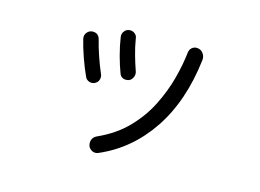

<svg xmlns="http://www.w3.org/2000/svg" viewBox="-81 -690 1163 859"><g transform="rotate(15 500.0 -260.5)"><path d="M430 22Q424 25 416 25Q403 25 392 15Q381 5 381 -12Q381 -37 405 -48Q485 -84 539 -139.5Q593 -195 626 -261Q659 -327 676.5 -393Q694 -459 700 -516Q702 -530 711.5 -538Q721 -546 733 -546Q752 -546 763 -531.5Q774 -517 772 -500Q749 -304 659.5 -171Q570 -38 430 22ZM464 -326Q442 -326 434 -346Q421 -380 409.5 -422.5Q398 -465 392 -506Q390 -521 400 -533Q410 -545 426 -545Q438 -545 448 -537Q458 -529 459 -516Q465 -479 475.5 -442Q486 -405 496 -377Q499 -370 499 -362Q499 -349 490 -337.5Q481 -326 464 -326ZM335 -277Q328 -273 318 -273Q310 -273 302 -277.5Q294 -282 290 -290Q273 -326 257 -371.5Q241 -417 232 -455Q229 -471 239.5 -483.5Q250 -496 266 -496Q293 -496 300 -468Q308 -435 321.5 -395.5Q335 -356 349 -324Q351 -320 352 -316Q353 -312 353 -308Q353 -287 335 -277Z"/></g></svg>

Font: Kiwi Maru
Style: Regular
Weight: 400
Designer: Hiroki-Chan
Version: Version 1.100